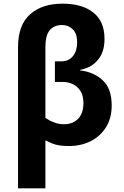

<svg xmlns="http://www.w3.org/2000/svg" viewBox="-20 -785 673 1045"><path d="M78.1 240.2V-527.8Q78.1 -648.9 143.6 -707Q209 -765.1 319.8 -765.1Q427.2 -765.1 487.8 -716.8Q548.8 -668.9 548.8 -573.2Q548.8 -501 512.7 -459Q477.5 -416 416 -404.8V-401.9Q492.7 -392.6 540.5 -346.7Q587.9 -302.2 587.9 -210.9Q587.9 -141.6 556.6 -91.8Q523.9 -41.5 472.7 -16.1Q419.4 9.8 356 9.8Q322.8 9.8 302.7 6.3Q282.2 2.9 264.6 -3.9Q249 -10.3 227.1 -21V240.2ZM328.1 -108.9Q377.9 -108.9 406.2 -139.6Q434.1 -169.4 434.1 -224.1Q434.1 -265.1 417.5 -290.5Q400.4 -316.4 376 -327.1Q351.1 -338.9 324.2 -338.9H278.8V-451.2H314.9Q354.5 -451.2 377.4 -480Q399.9 -508.3 399.9 -555.2Q399.9 -602.1 376 -625.5Q351.6 -648.9 318.8 -648.9Q275.9 -648.9 251.5 -621.6Q227.1 -594.2 227.1 -526.9V-143.1Q252.4 -126.5 276.4 -118.2Q299.3 -108.9 328.1 -108.9Z"/></svg>

Font: Droid Sans Thai
Style: Bold
Weight: 700
Designer: Steve Matteson
Foundry: Ascender Corporation
Version: Version 1.00